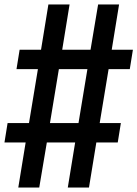

<svg xmlns="http://www.w3.org/2000/svg" viewBox="-20 -771 616 861"><path d="M62 70H156L190 -132H317L284 70H379L412 -132H508L522 -219H427L467 -461H562L576 -548H481L514 -751H420L386 -548H259L292 -751H197L164 -548H68L54 -461H150L110 -219H14L0 -132H95ZM332 -219H204L244 -461H372Z"/></svg>

Font: Iosevka Sparkle Medium
Style: Italic
Weight: 500
Italic angle: -9°
Designer: Belleve Invis
Foundry: Belleve Invis
Version: Version 4.5.0; ttfautohint (v1.8.3)